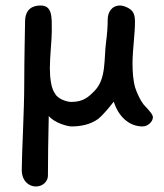

<svg xmlns="http://www.w3.org/2000/svg" viewBox="-20 -456 597 697"><path d="M501 -77C490 -91 478 -116 471 -137C463 -164 461 -197 461 -229C462 -283 470 -332 470 -378C470 -397 466 -406 463 -411C456 -425 430 -436 416 -436C386 -436 371 -412 371 -385C371 -362 369 -332 365 -303C357 -241 366 -172 325 -128C301 -103 282 -86 238 -86C224 -86 190 -96 180 -116C166 -134 161 -172 161 -209C161 -249 168 -313 168 -341C168 -394 171 -436 127 -436C96 -436 71 -421 71 -377C71 -356 68 -247 68 -151C68 -55 59 104 59 161C59 201 85 221 110 221C136 221 154 202 154 182C154 131 155 46 157 -35C178 -9 227 3 239 3C274 3 308 -4 336 -24C358 -42 381 -72 393 -87C409 -36 446 3 498 3C516 3 535 -14 535 -30C535 -40 526 -50 501 -77Z"/></svg>

Font: Itim
Style: Regular
Weight: 400
Designer: CadsonDemak Team
Foundry: Pablo Impallari
Version: Version 1.002;PS 001.002;hotconv 1.0.88;makeotf.lib2.5.64775